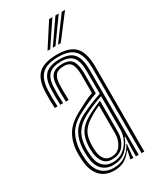

<svg xmlns="http://www.w3.org/2000/svg" viewBox="-198 -838 761 913"><g transform="rotate(-30 182.5 -382.0)"><path d="M299.8 0V-466Q299.8 -534.8 273.4 -564.6Q247 -594.5 186 -594.5Q123 -594.5 94.6 -567.8Q66.2 -541 64 -479.5Q63.2 -459.5 63.5 -436.8Q63.8 -414 65 -392.2H49.8Q48.5 -415 48.2 -436.9Q48 -458.8 48.8 -480Q51 -548.2 83 -577.8Q115 -607.2 186 -607.2Q255.2 -607.2 285.1 -574.4Q315 -541.5 315 -466V0ZM269.2 0V-37.2L271.8 -107H268.5Q255.2 -68.8 227.5 -43.2Q199.8 -17.8 156 -17.8Q117.8 -17.8 94.8 -42Q71.8 -66.2 68.8 -112.8Q68 -126 67.6 -136.8Q67.2 -147.5 67.8 -157.8Q70.5 -205.2 90 -239.8Q109.5 -274.2 160 -299.5Q187.5 -313.2 217.2 -325.1Q247 -337 269 -343.8V-466Q269 -521 249.9 -545Q230.8 -569 186 -569Q139 -569 117.8 -547.9Q96.5 -526.8 94.8 -478.2Q94 -458.8 94.2 -436.1Q94.5 -413.5 95.5 -392.2H80.2Q79.2 -414.2 79 -437.1Q78.8 -460 79.5 -478.8Q81.2 -534 106.1 -557.9Q131 -581.8 186 -581.8Q238.8 -581.8 261.5 -554.9Q284.2 -528 284.2 -466V0ZM147.8 7.5Q98.2 7.5 70.1 -23.4Q42 -54.2 38 -110.5Q36 -139.2 37 -160.5Q40.2 -214.5 64.6 -253.6Q89 -292.8 148.8 -323.2Q174.5 -337 194.1 -346.8Q213.8 -356.5 238.2 -365.2V-466Q238.2 -503.5 227.5 -523.5Q216.8 -543.5 186 -543.5Q153.8 -543.5 140.1 -527.4Q126.5 -511.2 125.5 -476.8Q125 -462 125 -440.8Q125 -419.5 126 -392.2H110.8Q109.8 -421.2 109.6 -441.4Q109.5 -461.5 110.2 -478Q111.5 -520.5 129.5 -538.4Q147.5 -556.2 186 -556.2Q224.8 -556.2 239.1 -533.5Q253.5 -510.8 253.5 -466V-354.8Q225.5 -345.2 201.2 -334.1Q177 -323 154 -311.2Q99 -283.2 77.2 -246.5Q55.5 -209.8 52.5 -159.2Q52 -147.5 52.2 -136.2Q52.5 -125 53.5 -111.8Q57 -60 82.5 -32.5Q108 -5 152 -5Q190.5 -5 217 -24Q243.5 -43 258 -72.5H261.5L255.2 -13.2V0H239.8V-4.5L248.8 -46H246Q228.8 -20.5 205 -6.5Q181.2 7.5 147.8 7.5ZM161 -30.2Q194.5 -30.2 218.5 -48Q242.5 -65.8 255.5 -92.4Q268.5 -119 268.5 -145.5V-330.8Q245.5 -323.5 218 -312.1Q190.5 -300.8 165.8 -287.8Q124.5 -265.8 104.9 -235.2Q85.2 -204.8 83 -155Q82.2 -144 82.9 -134.2Q83.5 -124.5 84.2 -114.2Q86.8 -72.5 107.1 -51.4Q127.5 -30.2 161 -30.2ZM164.2 -43.8Q135 -43.8 118.9 -63.8Q102.8 -83.8 99.5 -115.2Q97.5 -137.5 98.2 -154Q100.5 -199.2 117.4 -227.2Q134.2 -255.2 171 -276Q188.2 -286 210.2 -296.2Q232.2 -306.5 253.2 -314.5V-144Q253.2 -106.2 231.5 -75Q209.8 -43.8 164.2 -43.8ZM166.2 -56.2Q203 -56.2 220.4 -83.1Q237.8 -110 237.8 -143V-297.2Q221 -290 205.9 -281.9Q190.8 -273.8 176.2 -264.2Q144 -244 129.4 -219.6Q114.8 -195.2 113.8 -154Q113 -135.5 114.8 -116.8Q117 -91.2 129.8 -73.8Q142.5 -56.2 166.2 -56.2ZM156 -645 238 -772H256L170.5 -645ZM213.5 -645 307.5 -772H325.5L228.5 -645ZM184.8 -645 272.8 -772H290.8L199.5 -645Z"/></g></svg>

Font: Big Shoulders Inline Display Medium
Style: Regular
Weight: 500
Designer: Patric King
Foundry: XO Type Co
Version: Version 1.000